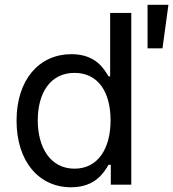

<svg xmlns="http://www.w3.org/2000/svg" viewBox="-20 -782 733 813"><path d="M280.9 11C384.6 11 420.8 -52.9 439.6 -84.2H449.2V0H535.9V-727.3H446.4V-458.5H439.6C421.2 -488.3 387.4 -552.6 282.3 -552.6C146 -552.6 50.1 -444.6 50.1 -271.3C50.1 -97.3 145.6 11 280.9 11ZM139.9 -272.7C139.9 -386 191.4 -473.4 295.5 -473.4C395.2 -473.4 448.2 -392.8 448.2 -272.7C448.2 -151.3 393.8 -67.8 295.5 -67.8C192.8 -67.8 139.9 -158 139.9 -272.7ZM604.8 -577.4H668L693.2 -761.7H604.8Z"/></svg>

Font: GiG Sans Text
Style: Regular
Weight: 400
Designer: Andreas Faust
Version: Version 1.100;FEAKit 1.0